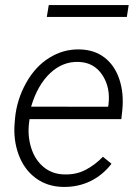

<svg xmlns="http://www.w3.org/2000/svg" viewBox="-20 -735 546 765"><path d="M231.9 9.8Q168.5 8.8 122.1 -25.6Q75.7 -60.1 54 -119.4Q32.2 -178.7 38.6 -247.6L40 -264.2Q46.9 -337.4 83.5 -403.6Q120.1 -469.7 176.3 -504.6Q232.4 -539.6 296.4 -538.1Q355.5 -537.1 396.2 -505.9Q437 -474.6 455.6 -418.9Q474.1 -363.3 467.3 -295.9L463.4 -260.3H97.7L96.2 -248.5Q88.9 -195.3 104 -146.7Q119.1 -98.1 153.6 -69.6Q188 -41 236.3 -40Q283.2 -38.6 320.8 -58.1Q358.4 -77.6 390.1 -110.4L424.3 -82.5Q388.7 -36.6 339.6 -12.9Q290.5 10.7 231.9 9.8ZM293.5 -488.3Q230 -490.7 179.7 -443.4Q129.4 -396 104 -310.1L410.6 -309.6L412.1 -316.9Q420.9 -386.2 387.7 -436.3Q354.5 -486.3 293.5 -488.3ZM485.4 -667.5H166.5L174.3 -714.8H492.7Z"/></svg>

Font: RobotoInd Light
Style: Italic
Weight: 300
Italic angle: -12°
Designer: Google
Version: Version 2.001151; 2014